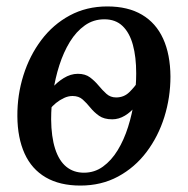

<svg xmlns="http://www.w3.org/2000/svg" viewBox="-20 -566 584 597"><path d="M230 11Q166 11 122.2 -14.5Q78.5 -40 56.5 -88.5Q34.5 -137 34 -204.5Q33.5 -270.5 52.8 -331.8Q72 -393 108.5 -441.5Q145 -490 197 -518Q249 -546 313.5 -546Q378 -546 421.5 -520.2Q465 -494.5 487.2 -445.8Q509.5 -397 510 -328Q510 -263 491 -202.2Q472 -141.5 435.5 -93.2Q399 -45 347 -17Q295 11 230 11ZM241 -29Q274 -29 300.2 -48Q326.5 -67 346 -99Q365.5 -131 378.2 -171.2Q391 -211.5 397.2 -254.5Q403.5 -297.5 403.5 -338Q403.5 -389 393.2 -426.5Q383 -464 361.2 -485Q339.5 -506 304.5 -506Q270.5 -506 243.8 -487Q217 -468 197.2 -435.8Q177.5 -403.5 164.5 -363Q151.5 -322.5 145.2 -279.2Q139 -236 139 -195Q139.5 -140.5 151.5 -103.2Q163.5 -66 186.2 -47.5Q209 -29 241 -29ZM329 -195Q303.5 -195 288 -206Q272.5 -217 261 -231.2Q249.5 -245.5 237.2 -256.5Q225 -267.5 205.5 -267.5Q192 -267.5 178.8 -261.2Q165.5 -255 154.2 -245.8Q143 -236.5 135 -226.5L142 -292Q156 -309.5 177.8 -323Q199.5 -336.5 222 -336.5Q245 -336.5 259.8 -325.5Q274.5 -314.5 286.5 -300Q298.5 -285.5 311 -274.2Q323.5 -263 341 -263Q365.5 -263 382.2 -279.5Q399 -296 409.5 -312.5L401 -235.5Q387.5 -218 368.5 -206.5Q349.5 -195 329 -195Z"/></svg>

Font: Merriweather 72pt
Style: Italic
Weight: 400
Italic angle: -7.8°
Version: Version 2.101